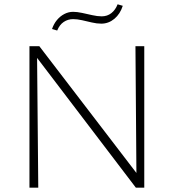

<svg xmlns="http://www.w3.org/2000/svg" viewBox="-20 -873 805 893"><path d="M117 0V-658H152L158 0ZM632 0H612L134 -628V-658H163L631 -47ZM651 -658V0H615L610 -658ZM246 -731 222 -738Q230 -762 245 -780Q260 -798 279.5 -808Q299 -818 320 -818Q338 -818 361.5 -813Q385 -808 409 -802.5Q433 -797 453 -797Q479 -797 498 -812Q517 -827 527 -853L551 -846Q539 -808 512 -785.5Q485 -763 451 -763Q430 -763 407 -768.5Q384 -774 361.5 -779Q339 -784 320 -784Q296 -784 276.5 -771Q257 -758 246 -731Z"/></svg>

Font: Ysabeau SC ExtraLight
Style: Regular
Weight: 250
Designer: Christian Thalmann (Catharsis Fonts)
Version: Version 2.001;gftools[0.9.30]; featfreeze: smcp